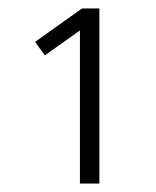

<svg xmlns="http://www.w3.org/2000/svg" viewBox="-20 -757 369 454"><path d="M215 -737V-323H169V-685L86 -626L63 -658L174 -737Z"/></svg>

Font: Fira Sans Extra Condensed Light
Style: Regular
Weight: 300
Width: 1
Designer: Carrois Corporate & Edenspiekermann AG
Foundry: Carrois Corporate GbR & Edenspiekermann AG
Version: Version 4.203